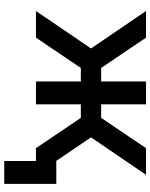

<svg xmlns="http://www.w3.org/2000/svg" viewBox="76 -624 694 886"><g transform="rotate(90 423.0 -181.0)"><path d="M153.8 0H30.8L203.6 -253.9L30.8 -507.8H153.8L293.5 -300.8H356V-507.8H461.4V-300.8H523.9L663.6 -507.8H786.6L613.8 -253.9L723.1 -92.8V-93.8H828.6V146.5H723.1V0H663.6L523.9 -207H461.4V0H356V-207H293.5Z"/></g></svg>

Font: Giphurs Medium
Style: Regular
Weight: 500
Version: Version 0.920; ttfautohint (v1.8.4.7-5d5b)